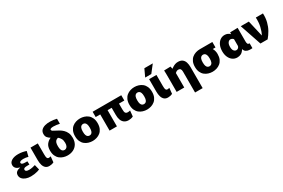

<svg xmlns="http://www.w3.org/2000/svg" viewBox="141 -2304 5938 4024"><g transform="rotate(-30 3110.5 -292.0)"><path d="M261 8Q195 8 142.5 -11.5Q90 -31 59.5 -66.5Q29 -102 29 -150Q29 -202 63 -229.5Q97 -257 155 -267V-269Q35 -301 35 -393Q35 -457 96 -494.5Q157 -532 257 -532Q313 -532 364.5 -521.5Q416 -511 448 -499L418 -374Q395 -382 363.5 -386.5Q332 -391 303 -391Q258 -391 233 -380.5Q208 -370 208 -349Q208 -329 224.5 -319.5Q241 -310 263.5 -307.5Q286 -305 303 -305H351L355 -225H297Q279 -225 258.5 -222Q238 -219 223.5 -209Q209 -199 209 -180Q209 -131 296 -131Q336 -131 378 -140Q420 -149 447 -158L478 -34Q458 -24 423 -14Q388 -4 345.5 2Q303 8 261 8Z M813 -13Q785 1 756.5 6.5Q728 12 705 12Q649 12 615 -18Q581 -48 566 -100Q551 -152 551 -219V-520H728V-256Q728 -229 730.5 -202.5Q733 -176 743.5 -159Q754 -142 779 -142Q789 -142 803 -145Q817 -148 827 -151Z M1422 -256Q1422 -168 1385.5 -108.5Q1349 -49 1287 -18.5Q1225 12 1148 12Q1098 12 1049 -3Q1000 -18 960.5 -50Q921 -82 897.5 -134Q874 -186 874 -260Q874 -356 916 -409.5Q958 -463 1020 -489Q981 -512 954.5 -543.5Q928 -575 928 -629Q928 -687 962 -722.5Q996 -758 1053.5 -774Q1111 -790 1184 -787.5Q1257 -785 1335 -767V-645Q1302 -653 1262.5 -658.5Q1223 -664 1187 -664Q1151 -664 1127.5 -656.5Q1104 -649 1104 -631Q1104 -612 1127 -597Q1150 -582 1186 -565Q1222 -548 1262.5 -524Q1303 -500 1339.5 -465Q1376 -430 1399 -379Q1422 -328 1422 -256ZM1063 -260Q1063 -204 1075 -173.5Q1087 -143 1106.5 -131.5Q1126 -120 1148 -120Q1166 -120 1185.5 -130.5Q1205 -141 1218.5 -168.5Q1232 -196 1232 -244Q1232 -307 1209.5 -346Q1187 -385 1154 -411Q1128 -405 1107.5 -391Q1087 -377 1075 -346.5Q1063 -316 1063 -260Z M1753 12Q1703 12 1654 -3Q1605 -18 1565.5 -50Q1526 -82 1502.5 -134Q1479 -186 1479 -260Q1479 -334 1502.5 -386Q1526 -438 1565.5 -470Q1605 -502 1654 -517Q1703 -532 1753 -532Q1803 -532 1852 -517Q1901 -502 1940.5 -470Q1980 -438 2003.5 -386Q2027 -334 2027 -260Q2027 -186 2003.5 -134Q1980 -82 1940.5 -50Q1901 -18 1852 -3Q1803 12 1753 12ZM1753 -120Q1775 -120 1794 -131.5Q1813 -143 1825 -173.5Q1837 -204 1837 -260Q1837 -316 1825 -346.5Q1813 -377 1794 -388.5Q1775 -400 1753 -400Q1731 -400 1711.5 -388.5Q1692 -377 1680 -346.5Q1668 -316 1668 -260Q1668 -204 1680 -173.5Q1692 -143 1711.5 -131.5Q1731 -120 1753 -120Z M2343 0H2165V-392H2055V-520H2748V-392H2619V-256Q2619 -223 2623 -197Q2627 -171 2642.5 -156.5Q2658 -142 2691 -142Q2715 -142 2748 -151L2734 -13Q2706 1 2677 6.5Q2648 12 2626 12Q2561 12 2520 -18Q2479 -48 2460.5 -100Q2442 -152 2442 -219V-392H2343Z M3069 12Q3019 12 2970 -3Q2921 -18 2881.5 -50Q2842 -82 2818.5 -134Q2795 -186 2795 -260Q2795 -334 2818.5 -386Q2842 -438 2881.5 -470Q2921 -502 2970 -517Q3019 -532 3069 -532Q3119 -532 3168 -517Q3217 -502 3256.5 -470Q3296 -438 3319.5 -386Q3343 -334 3343 -260Q3343 -186 3319.5 -134Q3296 -82 3256.5 -50Q3217 -18 3168 -3Q3119 12 3069 12ZM3069 -120Q3091 -120 3110 -131.5Q3129 -143 3141 -173.5Q3153 -204 3153 -260Q3153 -316 3141 -346.5Q3129 -377 3110 -388.5Q3091 -400 3069 -400Q3047 -400 3027.5 -388.5Q3008 -377 2996 -346.5Q2984 -316 2984 -260Q2984 -204 2996 -173.5Q3008 -143 3027.5 -131.5Q3047 -120 3069 -120Z M3684 -13Q3656 1 3627.5 6.5Q3599 12 3576 12Q3520 12 3486 -18Q3452 -48 3437 -100Q3422 -152 3422 -219V-520H3599V-256Q3599 -229 3601.5 -202.5Q3604 -176 3614.5 -159Q3625 -142 3650 -142Q3660 -142 3674 -145Q3688 -148 3698 -151ZM3367 -590 3450 -768H3654L3515 -590Z M3788 -342Q3788 -393 3787.5 -437.5Q3787 -482 3785 -520L3942 -524L3954 -466H3958Q3975 -479 3999.5 -494.5Q4024 -510 4055.5 -521Q4087 -532 4124 -532Q4192 -532 4230.5 -501Q4269 -470 4284.5 -419Q4300 -368 4300 -306V204H4116V-302Q4116 -387 4051 -387Q4024 -387 4005 -376Q3986 -365 3972 -351V0H3788Z M4655 12Q4605 12 4556 -3Q4507 -18 4467.5 -50Q4428 -82 4404.5 -134Q4381 -186 4381 -260Q4381 -334 4404.5 -386Q4428 -438 4467.5 -470Q4507 -502 4556 -517Q4605 -532 4655 -532H4656H4959V-400H4893Q4909 -372 4919 -337.5Q4929 -303 4929 -260Q4929 -186 4905.5 -134Q4882 -82 4842.5 -50Q4803 -18 4754 -3Q4705 12 4655 12ZM4655 -120Q4677 -120 4696 -131.5Q4715 -143 4727 -173.5Q4739 -204 4739 -260Q4739 -316 4727 -346.5Q4715 -377 4696 -388.5Q4677 -400 4655 -400Q4633 -400 4613.5 -388.5Q4594 -377 4582 -346.5Q4570 -316 4570 -260Q4570 -204 4582 -173.5Q4594 -143 4613.5 -131.5Q4633 -120 4655 -120Z M5254 12Q5190 12 5142 -22.5Q5094 -57 5067 -117.5Q5040 -178 5040 -257Q5040 -338 5067 -400Q5094 -462 5142 -497Q5190 -532 5253 -532Q5292 -532 5326 -517Q5360 -502 5380 -478H5382V-520L5566 -524V-192Q5566 -157 5576.5 -136.5Q5587 -116 5622 -117V0Q5585 4 5544 0.5Q5503 -3 5470 -23.5Q5437 -44 5425 -90H5423Q5386 -30 5344.5 -9Q5303 12 5254 12ZM5311 -131Q5341 -131 5360.5 -151Q5380 -171 5382 -196V-356Q5368 -375 5348 -383Q5328 -391 5313 -391Q5278 -391 5253 -356.5Q5228 -322 5228 -259Q5228 -192 5253 -161.5Q5278 -131 5311 -131Z M5640 -520H5835L5925 -131Q5966 -206 5988 -304Q6010 -402 6004 -520H6177Q6182 -411 6158.5 -317Q6135 -223 6090.5 -144Q6046 -65 5990 0H5816Z"/></g></svg>

Font: Murecho ExtraBold
Style: Regular
Weight: 800
Designer: Neil Summerour
Foundry: Positype
Version: Version 1.010; ttfautohint (v1.8.3)